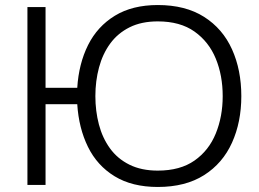

<svg xmlns="http://www.w3.org/2000/svg" viewBox="-20 -735 1029 763"><path d="M607 8Q505 8 435.5 -34.5Q366 -77 329.5 -151.5Q293 -226 287 -321H161V0H89V-707H161V-386H287Q293 -482 330 -556Q367 -630 436.5 -672.5Q506 -715 607 -715Q717 -715 791 -668Q865 -621 902 -539Q939 -457 939 -353Q939 -250 902 -168Q865 -86 791 -39Q717 8 607 8ZM607 -57Q696 -57 753 -97Q810 -137 837.5 -204.5Q865 -272 865 -353Q865 -435 837.5 -502Q810 -569 753 -609.5Q696 -650 607 -650Q542 -650 495 -626.5Q448 -603 418 -562Q388 -521 373.5 -467Q359 -413 359 -353Q359 -294 373 -240.5Q387 -187 417 -145.5Q447 -104 494.5 -80.5Q542 -57 607 -57Z"/></svg>

Font: Onest Light
Style: Regular
Weight: 300
Designer: Dmitri Voloshin, Andrey Kudryavtsev
Foundry: Dmitri Voloshin, Andrey Kudryavtsev
Version: Version 1.000;gftools[0.9.33]